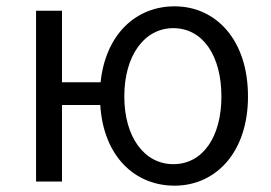

<svg xmlns="http://www.w3.org/2000/svg" viewBox="-20 -574 857 607"><path d="M528 -55C436 -55 373 -141 373 -269C373 -398 436 -485 528 -485C621 -485 680 -398 680 -269C680 -141 621 -55 528 -55ZM532 13C661 13 764 -91 764 -269C764 -450 661 -554 532 -554C410 -554 314 -466 298 -314H176V-540H94V0H176V-242H297C307 -81 405 13 532 13Z"/></svg>

Font: Noto Sans KR DemiLight
Style: Regular
Weight: 350
Designer: Ryoko NISHIZUKA 西塚涼子 (kana, bopomofo & ideographs); Paul D. Hunt (Latin, Greek & Cyrillic); Sandoll Communications 산돌커뮤니
Foundry: Adobe
Version: Version 2.004;hotconv 1.0.118;makeotfexe 2.5.65603